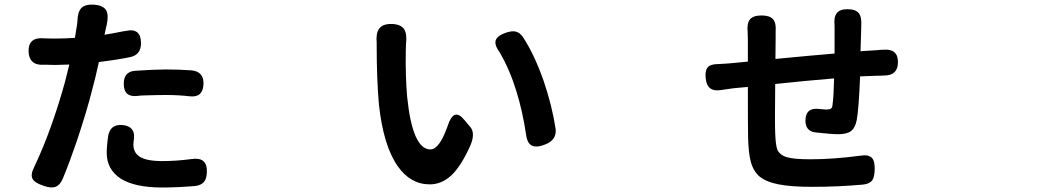

<svg xmlns="http://www.w3.org/2000/svg" viewBox="-20 -793 4540 837"><path d="M171.9 17.6Q132.8 4.9 123 -11.7Q111.3 -30.3 128.9 -64.5Q204.1 -222.7 262.7 -433.6Q266.6 -447.3 273.4 -476.6Q279.3 -500 282.2 -511.7Q239.3 -509.8 220.7 -509.8Q208 -509.8 186.5 -510.7Q167 -510.7 157.2 -510.7Q106.4 -513.7 104.5 -569.3Q103.5 -631.8 170.9 -626Q187.5 -625 222.7 -625Q262.7 -625 306.6 -627.9Q312.5 -662.1 315.4 -682.6Q317.4 -694.3 317.4 -700.2Q318.4 -741.2 335 -758.3Q351.6 -775.4 391.1 -772.5Q430.7 -769.5 443.4 -747.1Q454.1 -726.6 445.3 -685.5Q445.3 -684.6 444.8 -682.1Q444.3 -679.7 443.4 -677.7L435.5 -641.6Q462.9 -645.5 515.6 -656.2Q524.4 -657.2 528.3 -658.2Q594.7 -672.9 594.7 -604.5Q594.7 -553.7 546.9 -543.9Q489.3 -532.2 411.1 -522.5Q395.5 -451.2 381.8 -401.4Q359.4 -311.5 313.5 -173.8Q281.2 -80.1 253.9 -14.6Q242.2 13.7 221.7 21.5Q203.1 28.3 171.9 17.6ZM686.5 24.4Q567.4 24.4 505.9 -14.6Q445.3 -54.7 445.3 -126Q445.3 -159.2 452.1 -203.1Q461.9 -252 513.7 -248Q575.2 -242.2 562.5 -176.8Q561.5 -171.9 561.5 -163.1Q561.5 -128.9 586.9 -111.3Q616.2 -90.8 687.5 -90.8Q749 -90.8 814.5 -99.6Q884.8 -110.4 881.8 -42Q880.9 -14.6 869.6 -0.5Q858.4 13.7 833 17.6Q755.9 24.4 686.5 24.4ZM808.6 -373Q758.8 -378.9 703.1 -378.9Q668.9 -378.9 608.4 -377Q603.5 -377 594.2 -376.5Q585 -376 580.1 -375Q519.5 -367.2 519.5 -427.7Q519.5 -480.5 568.4 -484.4Q654.3 -490.2 702.1 -490.2Q762.7 -490.2 814.5 -486.3Q868.2 -481.4 867.2 -427.7Q865.2 -367.2 808.6 -373Z M1853.5 10.7Q1769.5 10.7 1713.9 -68.4Q1651.4 -157.2 1631.8 -337.9Q1622.1 -446.3 1622.1 -593.8Q1622.1 -599.6 1622.1 -605.5Q1618.2 -648.4 1632.8 -668Q1648.4 -689.5 1688 -688.5Q1727.5 -687.5 1742.2 -665Q1754.9 -644.5 1750 -602.5Q1749 -590.8 1749 -572.3Q1747.1 -460 1754.9 -371.1Q1778.3 -141.6 1856.4 -141.6Q1895.5 -141.6 1931.6 -244.1Q1958 -326.2 2002.9 -271.5L2004.9 -269.5L2030.3 -239.3Q2052.7 -212.9 2031.2 -160.2Q1990.2 -68.4 1947.3 -28.3Q1905.3 10.7 1853.5 10.7ZM2298.8 -158.2Q2278.3 -168 2273.4 -206.1Q2258.8 -305.7 2231.4 -394.5Q2202.1 -490.2 2157.2 -566.4Q2133.8 -598.6 2141.6 -618.7Q2149.4 -638.7 2188.5 -651.4Q2212.9 -659.2 2228.5 -655.3Q2245.1 -651.4 2258.8 -632.8Q2308.6 -557.6 2349.6 -441.4Q2386.7 -333 2402.3 -230.5Q2407.2 -182.6 2356.4 -163.1Q2319.3 -148.4 2298.8 -158.2Z M3520.5 21.5Q3427.7 21.5 3374 10.7Q3319.3 0 3290 -24.4Q3262.7 -48.8 3252 -91.8Q3243.2 -127 3241.2 -193.4Q3240.2 -233.4 3240.2 -414.1L3176.8 -408.2Q3142.6 -403.3 3123 -400.4Q3062.5 -390.6 3056.6 -450.2Q3052.7 -483.4 3064 -498Q3075.2 -512.7 3106.4 -513.7Q3108.4 -513.7 3111.3 -513.7Q3149.4 -515.6 3168.9 -517.6L3240.2 -524.4V-620.1Q3240.2 -643.6 3239.3 -654.3Q3235.4 -691.4 3249.5 -708.5Q3263.7 -725.6 3299.8 -725.6Q3335.9 -725.6 3350.1 -709Q3364.3 -692.4 3361.3 -656.2Q3361.3 -641.6 3361.3 -627Q3361.3 -573.2 3360.4 -536.1Q3523.4 -551.8 3618.2 -559.6V-667Q3618.2 -673.8 3618.2 -680.7Q3614.3 -717.8 3627 -734.4Q3639.6 -752.9 3674.8 -752.9Q3710.9 -752.9 3724.6 -734.4Q3737.3 -717.8 3734.4 -679.7Q3734.4 -675.8 3734.4 -671.9Q3733.4 -627 3731.4 -569.3Q3733.4 -569.3 3738.3 -570.3Q3783.2 -573.2 3802.7 -574.2Q3807.6 -575.2 3817.4 -575.7Q3827.1 -576.2 3832 -576.2Q3894.5 -581.1 3894.5 -522.5Q3894.5 -463.9 3835 -463.9Q3829.1 -463.9 3816.4 -462.9Q3805.7 -462.9 3801.8 -462.9Q3777.3 -461.9 3729.5 -460Q3723.6 -315.4 3714.8 -269.5Q3708 -234.4 3688.5 -220.7Q3670.9 -208 3632.8 -208Q3604.5 -208 3534.2 -215.8Q3490.2 -221.7 3491.2 -269.5Q3493.2 -327.1 3554.7 -317.4Q3555.7 -317.4 3557.6 -317.4Q3574.2 -315.4 3580.1 -315.4Q3595.7 -315.4 3602.1 -319.3Q3608.4 -323.2 3609.4 -336.9Q3614.3 -371.1 3616.2 -451.2Q3484.4 -440.4 3359.4 -426.8Q3357.4 -252.9 3359.4 -212.9Q3361.3 -161.1 3368.2 -141.6Q3378.9 -117.2 3409.7 -107.9Q3440.4 -98.6 3512.7 -98.6Q3612.3 -98.6 3730.5 -114.3Q3766.6 -120.1 3781.2 -104.5Q3794.9 -89.8 3793 -50.8Q3792 -20.5 3782.2 -6.8Q3770.5 8.8 3742.2 11.7Q3632.8 21.5 3520.5 21.5Z"/></svg>

Font: Bpmf GenSen Rounded B
Style: B
Weight: 700
Foundry: But Ko
Version: Version 1.320